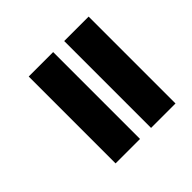

<svg xmlns="http://www.w3.org/2000/svg" viewBox="-150 -797 972 972"><g transform="rotate(-45 336.5 -311.0)"><path d="M419 0H594V-622H419ZM165 0H340V-622H165Z"/></g></svg>

Font: Noto Sans Bengali Black
Style: Regular
Weight: 900
Designer: Jelle Bosma - Monotype Design Team
Foundry: Monotype Imaging Inc.
Version: Version 2.003